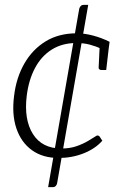

<svg xmlns="http://www.w3.org/2000/svg" viewBox="-20 -644 494 790"><path d="M178 126 306 -608Q308 -615 312.5 -619.5Q317 -624 324 -624H343L215 110Q214 116 209.5 121Q205 126 197 126ZM221 6Q156 6 111.5 -26Q67 -58 47.5 -115.5Q28 -173 38 -250Q47 -325 80.5 -383Q114 -441 168 -474Q222 -507 296 -507Q328 -507 363.5 -497.5Q399 -488 431 -472L427 -442L397 -443Q374 -454 349 -460.5Q324 -467 294 -467Q236 -467 193 -440Q150 -413 124 -364Q98 -315 90 -250Q78 -152 115.5 -92.5Q153 -33 233 -33Q268 -33 295 -42.5Q322 -52 343 -64.5Q364 -77 378 -86Q385 -88 390 -82L401 -65Q372 -32 324 -13Q276 6 221 6ZM390 -452 427 -442 417 -356H397Q391 -356 388 -359.5Q385 -363 386 -368Z"/></svg>

Font: Aleo Light
Style: Italic
Weight: 300
Italic angle: -7°
Designer: Alessio Laiso
Foundry: Alessio Laiso
Version: Version 2.001;gftools[0.9.29]